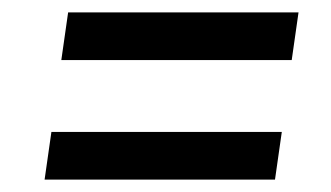

<svg xmlns="http://www.w3.org/2000/svg" viewBox="-20 -486 535 310"><path d="M90 -466H462L451 -389H79ZM63 -273H435L424 -196H52Z"/></svg>

Font: FiraGO
Style: Italic
Weight: 400
Italic angle: -8°
Designer: bBox Type GmbH
Foundry: bBox Type GmbH
Version: Version 1.001